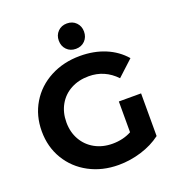

<svg xmlns="http://www.w3.org/2000/svg" viewBox="-164 -1060 1098 1201"><g transform="rotate(-20 385.5 -459.5)"><path d="M556 -361H704V-77Q647 -34 572 -11Q497 12 421 12Q312 12 225 -34.5Q138 -81 88.5 -163.5Q39 -246 39 -350Q39 -454 88.5 -536.5Q138 -619 226 -665.5Q314 -712 424 -712Q516 -712 591 -681Q666 -650 717 -591L613 -495Q538 -574 432 -574Q365 -574 313 -546Q261 -518 232 -467Q203 -416 203 -350Q203 -285 232 -234Q261 -183 312.5 -154.5Q364 -126 430 -126Q500 -126 556 -156ZM333 -847Q333 -883 356.5 -907Q380 -931 417 -931Q454 -931 477.5 -907Q501 -883 501 -847Q501 -810 477.5 -786Q454 -762 417 -762Q380 -762 356.5 -786Q333 -810 333 -847Z"/></g></svg>

Font: Montserrat-Bold
Style: Bold
Weight: 700
Version: Version 7.200